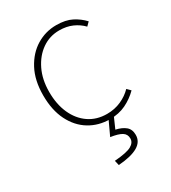

<svg xmlns="http://www.w3.org/2000/svg" viewBox="-174 -582 794 889"><g transform="rotate(-30 223.0 -137.0)"><path d="M268 12Q207 12 158.5 -17.5Q110 -47 82 -103Q54 -159 54 -238Q54 -318 84 -374.5Q114 -431 162.5 -460.5Q211 -490 268 -490Q318 -490 351 -473Q384 -456 408 -430L390 -412Q368 -435 337.5 -448.5Q307 -462 268 -462Q217 -462 176 -433.5Q135 -405 110.5 -354.5Q86 -304 86 -238Q86 -172 108.5 -122Q131 -72 172 -44Q213 -16 268 -16Q309 -16 343.5 -31.5Q378 -47 402 -72L420 -54Q390 -24 352.5 -6Q315 12 268 12ZM196 216 190 190Q256 185 280 171.5Q304 158 304 136Q304 113 285.5 101.5Q267 90 226 84L266 -2H294L264 66Q296 73 315 88.5Q334 104 334 134Q334 171 299 191Q264 211 196 216Z"/></g></svg>

Font: Source Sans 3 ExtraLight ExtraLight
Style: Regular
Weight: 250
Version: Version 3.052;hotconv 1.1.0;makeotfexe 2.6.0